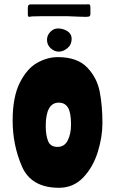

<svg xmlns="http://www.w3.org/2000/svg" viewBox="-20 -869 546 911"><path d="M40 -297Q40 -409 74 -476.5Q108 -544 156.5 -571Q205 -598 254 -598Q346 -598 393 -549.5Q440 -501 453 -434.5Q466 -368 466 -285Q466 -218 443.5 -146.5Q421 -75 374.5 -26.5Q328 22 260 22Q128 22 84 -79.5Q40 -181 40 -297ZM317 -278Q317 -335 302.5 -358.5Q288 -382 259 -382Q197 -382 197 -270Q197 -228 208 -200Q219 -172 253 -172Q286 -172 301.5 -203Q317 -234 317 -278ZM203 -680Q203 -701 218.5 -717.5Q234 -734 255 -734Q280 -734 300 -721Q320 -708 320 -685Q320 -657 300 -640.5Q280 -624 259 -624Q238 -624 220.5 -640Q203 -656 203 -680ZM112 -802V-829Q112 -839 114.5 -843.5Q117 -848 123 -848H391L398 -849Q405 -849 407 -845Q409 -841 409 -832V-802Q409 -795 405 -792Q401 -789 387 -789L351 -790Q317 -792 303 -792H171Q125 -792 120 -789Q115 -789 113.5 -792Q112 -795 112 -802Z"/></svg>

Font: Barriecito
Style: Regular
Weight: 400
Designer: Pablo Cosgaya & Sergio Jiménez
Foundry: Pablo Cosgaya & Sergio Jiménez
Version: Version 1.001